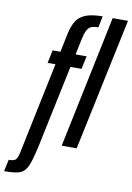

<svg xmlns="http://www.w3.org/2000/svg" viewBox="-179 -805 731 1061"><g transform="rotate(10 186.0 -274.5)"><path d="M-9 76 98 -437H54L69 -510H113L134 -612Q144 -659 161.5 -687Q179 -715 214 -729Q249 -743 309 -743L296 -679Q269 -679 255 -672.5Q241 -666 232 -648Q223 -630 215 -592L198 -510H260L244 -437H182L85 24Q67 107 51.5 140.5Q36 174 9 184Q-18 194 -79 194L-65 128Q-36 128 -26 118Q-16 108 -9 76ZM210 0 365 -743H451L294 0Z"/></g></svg>

Font: Saira Ultra Condensed SemiBold
Style: Italic
Weight: 600
Width: 1
Italic angle: -12°
Designer: Hector Gatti with collaboration of the Omnibus-Type team
Foundry: Omnibus-Type
Version: Version 1.001; ttfautohint (v1.8)